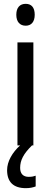

<svg xmlns="http://www.w3.org/2000/svg" viewBox="-20 -758 265 1001"><path d="M114 -738C84 -738 65 -719 65 -681C65 -644 84 -624 114 -624C143 -624 161 -644 161 -681C161 -719 144 -738 114 -738ZM85 117C85 78 102 44 147 0H154V-537H71V0H85C45 36 17 83 17 129C17 190 49 223 115 223C136 223 153 219 166 214V158C158 161 147 164 130 164C101 164 85 148 85 117Z"/></svg>

Font: Noto Sans Lao Looped Condensed
Style: Regular
Weight: 400
Width: 3
Designer: Mark Frömberg, Ben Mitchell
Foundry: The Fontpad Ltd
Version: Version 1.003